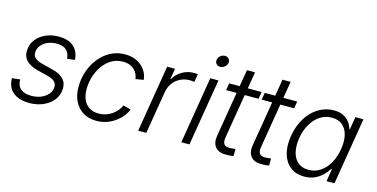

<svg xmlns="http://www.w3.org/2000/svg" viewBox="-74 -1102 2916 1484"><g transform="rotate(15 1384.5 -360.0)"><path d="M207.5 11.2Q155.3 11.2 116.2 -4.6Q77.1 -20.5 54.9 -50.8Q32.7 -81.1 29.8 -125Q29.3 -128.9 29.3 -132.1Q29.3 -135.3 29.3 -139.6L92.8 -146.5Q93.8 -95.7 123.5 -71Q153.3 -46.4 208 -46.4Q250.5 -46.4 285.2 -60.8Q319.8 -75.2 341.1 -99.9Q362.3 -124.5 364.3 -155.8Q365.7 -183.6 347.4 -201.2Q329.1 -218.8 290 -228.5L206.1 -249.5Q142.6 -265.6 112.3 -298.8Q82 -332 86.4 -383.3Q89.8 -431.2 118.9 -467.3Q147.9 -503.4 194.6 -523.7Q241.2 -543.9 296.4 -543.9Q370.1 -543.9 411.6 -510.5Q453.1 -477.1 461.4 -419.9Q461.9 -415 462.4 -411.1Q462.9 -407.2 462.9 -401.9L401.9 -394.5Q399.4 -437 373.8 -462.2Q348.1 -487.3 295.4 -487.3Q256.8 -487.3 224.6 -473.4Q192.4 -459.5 172.6 -435.5Q152.8 -411.6 151.4 -381.3Q148.9 -352.5 168.7 -334.7Q188.5 -316.9 231.9 -306.2L312.5 -285.6Q375.5 -270.5 405 -237.8Q434.6 -205.1 430.2 -155.3Q427.7 -118.2 409.4 -87.4Q391.1 -56.6 360.6 -34.7Q330.1 -12.7 291 -0.7Q252 11.2 207.5 11.2Z M744.6 10.3Q681.6 10.3 636 -17.8Q590.3 -45.9 566.2 -96.7Q542 -147.5 543.5 -214.4Q544.4 -277.3 564.9 -336.2Q585.4 -395 623 -441.9Q660.6 -488.8 712.6 -516.4Q764.6 -543.9 828.6 -543.9Q870.6 -543.9 904.5 -531.2Q938.5 -518.6 962.4 -496.8Q986.3 -475.1 1000.2 -447.8Q1014.2 -420.4 1016.6 -390.6L953.1 -379.9Q951.2 -399.4 942.6 -418Q934.1 -436.5 918.7 -451.7Q903.3 -466.8 880.6 -475.8Q857.9 -484.9 827.1 -484.9Q776.4 -484.9 736.6 -461.7Q696.8 -438.5 668.5 -399.2Q640.1 -359.9 624.8 -311.8Q609.4 -263.7 608.4 -214.4Q606.9 -165.5 622.1 -128.2Q637.2 -90.8 668.5 -69.8Q699.7 -48.8 746.1 -48.8Q778.3 -48.8 805.7 -58.3Q833 -67.9 855 -83.7Q877 -99.6 892.6 -119.1Q908.2 -138.7 916.5 -158.7L978 -143.1Q966.3 -113.3 943.8 -85.7Q921.4 -58.1 890.9 -36.6Q860.4 -15.1 823.5 -2.4Q786.6 10.3 744.6 10.3Z M1076.7 0 1165 -535.6H1228L1213.9 -450.7H1217.8Q1240.7 -492.2 1283.9 -517.6Q1327.1 -543 1377.9 -543Q1386.2 -543 1394.8 -542.5Q1403.3 -542 1409.2 -541.5L1398.4 -476.6Q1394 -477.1 1383.5 -478.5Q1373 -480 1360.4 -480Q1320.8 -480 1286.1 -462.6Q1251.5 -445.3 1228.3 -414.1Q1205.1 -382.8 1198.2 -340.8L1141.6 0Z M1421.9 0 1510.3 -535.6H1575.7L1486.8 0ZM1560.1 -640.6Q1541 -640.6 1529.3 -654.1Q1517.6 -667.5 1520.5 -686.5Q1523.4 -706.1 1539.8 -719.2Q1556.2 -732.4 1575.7 -732.4Q1595.2 -732.4 1606.9 -719.2Q1618.7 -706.1 1615.7 -686.5Q1612.3 -667.5 1596.2 -654.1Q1580.1 -640.6 1560.1 -640.6Z M1920.9 -535.6 1911.6 -479H1651.9L1661.6 -535.6ZM1767.6 -669.4H1832.5L1742.2 -124.5Q1735.8 -85.4 1750 -68.6Q1764.2 -51.8 1800.8 -54.2Q1808.6 -54.7 1819.6 -55.7Q1830.6 -56.6 1839.8 -58.1L1839.4 -2Q1828.6 0.5 1815.4 2Q1802.2 3.4 1789.1 3.4Q1724.6 6.3 1695.6 -26.6Q1666.5 -59.6 1676.3 -119.6Z M2205.6 -535.6 2196.3 -479H1936.5L1946.3 -535.6ZM2052.2 -669.4H2117.2L2026.9 -124.5Q2020.5 -85.4 2034.7 -68.6Q2048.8 -51.8 2085.4 -54.2Q2093.3 -54.7 2104.2 -55.7Q2115.2 -56.6 2124.5 -58.1L2124 -2Q2113.3 0.5 2100.1 2Q2086.9 3.4 2073.7 3.4Q2009.3 6.3 1980.2 -26.6Q1951.2 -59.6 1960.9 -119.6Z M2406.7 10.7Q2340.3 10.7 2295.4 -24.2Q2250.5 -59.1 2232.7 -121.6Q2214.8 -184.1 2228 -267.1Q2242.2 -350.1 2280.8 -412.4Q2319.3 -474.6 2376 -509Q2432.6 -543.5 2499 -543.5Q2544.9 -543.5 2575.9 -527.6Q2606.9 -511.7 2624.8 -486.6Q2642.6 -461.4 2650.4 -433.6H2654.3L2671.4 -535.6H2735.8L2647.5 0H2584L2600.1 -100.6H2594.7Q2577.1 -72.3 2550.5 -46.6Q2523.9 -21 2488 -5.1Q2452.1 10.7 2406.7 10.7ZM2425.3 -48.3Q2477.5 -48.3 2519.5 -76.2Q2561.5 -104 2589.6 -153.6Q2617.7 -203.1 2628.4 -267.6Q2639.2 -332 2627.4 -381.1Q2615.7 -430.2 2583 -457.5Q2550.3 -484.9 2498 -484.9Q2445.8 -484.9 2403.6 -457Q2361.3 -429.2 2333 -380.4Q2304.7 -331.5 2293.9 -267.6Q2283.7 -203.6 2295.4 -154.1Q2307.1 -104.5 2340.1 -76.4Q2373 -48.3 2425.3 -48.3Z"/></g></svg>

Font: Inter 20pt Light
Style: Italic
Weight: 300
Italic angle: -9.3988°
Version: Version 4.001;git-66647c0bb